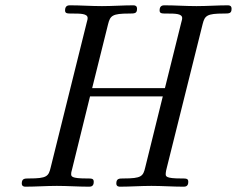

<svg xmlns="http://www.w3.org/2000/svg" viewBox="-20 -703 892 723"><path d="M62 -12C62 0 73 0 76 0C114 0 155 -3 194 -3C234 -3 275 0 314 0C321 0 333 0 333 -18C333 -31 326 -31 306 -31C248 -31 248 -39 248 -48C248 -52 248 -54 252 -68L319 -340H593L527 -73C519 -39 513 -31 445 -31C429 -31 418 -31 418 -12C418 0 429 0 432 0C470 0 511 -3 550 -3C590 -3 631 0 670 0C677 0 689 0 689 -18C689 -31 682 -31 662 -31C604 -31 604 -39 604 -48C604 -49 604 -56 608 -71L743 -612C751 -644 759 -652 822 -652C843 -652 852 -652 852 -670C852 -681 845 -683 838 -683C800 -683 759 -680 720 -680C680 -680 639 -683 600 -683C594 -683 581 -683 581 -664C581 -652 589 -652 608 -652C639 -652 666 -652 666 -635C666 -632 666 -630 662 -616L601 -371H327L387 -612C395 -644 403 -652 466 -652C487 -652 496 -652 496 -670C496 -681 489 -683 482 -683C444 -683 403 -680 364 -680C324 -680 283 -683 244 -683C238 -683 225 -683 225 -664C225 -652 233 -652 252 -652C283 -652 310 -652 310 -635C310 -632 310 -630 306 -616L171 -73C163 -39 157 -31 89 -31C73 -31 62 -31 62 -12Z"/></svg>

Font: CMU Serif
Style: Italic
Weight: 500
Italic angle: -14.04°
Version: Version 0.7.0